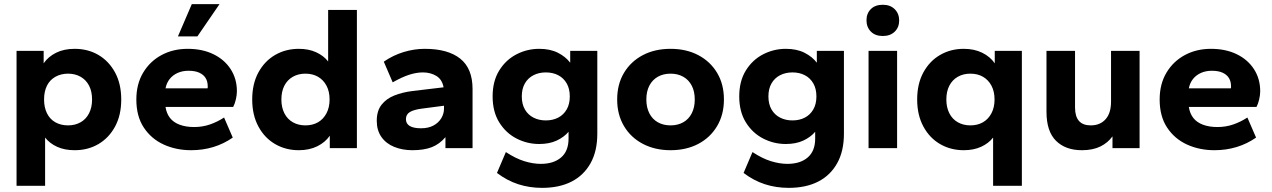

<svg xmlns="http://www.w3.org/2000/svg" viewBox="-20 -716 6148 928"><path d="M60 182V-470H191V-410Q213 -442 251 -461Q289 -480 341 -480Q405 -480 455.5 -450.5Q506 -421 536 -366Q566 -311 566 -235Q566 -159 536 -104Q506 -49 455.5 -19.5Q405 10 341 10Q292 10 256 -6.5Q220 -23 198 -51V182ZM309 -110Q343 -110 369.5 -125Q396 -140 410.5 -168.5Q425 -197 425 -235Q425 -274 410.5 -302Q396 -330 369.5 -345Q343 -360 309 -360Q275 -360 248 -345Q221 -330 207 -302Q193 -274 193 -235Q193 -197 207 -168.5Q221 -140 247.5 -125Q274 -110 309 -110Z M639 0ZM904 10Q831 10 771 -17.5Q711 -45 675 -99.5Q639 -154 639 -235Q639 -310 672 -365Q705 -420 761 -450Q817 -480 887 -480Q958 -480 1011.5 -454Q1065 -428 1095 -381.5Q1125 -335 1125 -275Q1125 -257 1120 -235.5Q1115 -214 1107 -199H780Q785 -167 802 -145.5Q819 -124 849 -113Q879 -102 918 -102Q959 -102 995 -114.5Q1031 -127 1063 -148L1105 -51Q1062 -21 1011.5 -5.5Q961 10 904 10ZM780 -289H983Q984 -291 984 -293Q984 -295 984 -299Q984 -322 974 -338.5Q964 -355 943.5 -364.5Q923 -374 891 -374Q862 -374 838.5 -363.5Q815 -353 800 -334Q785 -315 780 -289ZM840 -540 907 -696H1041L934 -540Z M1424 10Q1361 10 1310 -19.5Q1259 -49 1229 -104.5Q1199 -160 1199 -235Q1199 -311 1229 -366Q1259 -421 1310 -450.5Q1361 -480 1424 -480Q1472 -480 1508 -463.5Q1544 -447 1566 -419V-668H1705V0H1574V-60Q1552 -28 1513.5 -9Q1475 10 1424 10ZM1456 -110Q1491 -110 1517 -125Q1543 -140 1558 -168.5Q1573 -197 1573 -235Q1573 -274 1558 -302Q1543 -330 1517 -345Q1491 -360 1456 -360Q1422 -360 1395.5 -345Q1369 -330 1354.5 -302Q1340 -274 1340 -235Q1340 -197 1354.5 -168.5Q1369 -140 1395.5 -125Q1422 -110 1456 -110Z M1973 10Q1925 10 1885.5 -6Q1846 -22 1823.5 -54Q1801 -86 1801 -132Q1801 -180 1824 -209.5Q1847 -239 1886 -254.5Q1925 -270 1973 -276L2124 -294Q2117 -332 2089 -349Q2061 -366 2024 -366Q1993 -366 1958.5 -355Q1924 -344 1878 -318L1835 -418Q1880 -449 1931 -464.5Q1982 -480 2033 -480Q2145 -480 2204.5 -432.5Q2264 -385 2264 -286V0H2133V-53Q2104 -19 2066.5 -4.5Q2029 10 1973 10ZM2015 -96Q2050 -96 2074.5 -109Q2099 -122 2112.5 -144Q2126 -166 2126 -191V-205L2019 -191Q1980 -186 1961 -174.5Q1942 -163 1942 -140Q1942 -118 1960.5 -107Q1979 -96 2015 -96Z M2600 192Q2539 192 2485 174.5Q2431 157 2382 120L2425 19Q2472 50 2514 63Q2556 76 2594 76Q2656 76 2692 45Q2728 14 2728 -46V-79Q2706 -53 2670.5 -36.5Q2635 -20 2586 -20Q2528 -20 2476.5 -46.5Q2425 -73 2393 -124.5Q2361 -176 2361 -250Q2361 -324 2393 -375.5Q2425 -427 2476.5 -453.5Q2528 -480 2586 -480Q2639 -480 2676.5 -461Q2714 -442 2736 -413V-470H2867V-70Q2867 15 2834 73.5Q2801 132 2742 162Q2683 192 2600 192ZM2618 -134Q2652 -134 2678 -147.5Q2704 -161 2719 -187Q2734 -213 2734 -250Q2734 -287 2719 -313Q2704 -339 2678 -352.5Q2652 -366 2618 -366Q2585 -366 2558.5 -352.5Q2532 -339 2517 -313Q2502 -287 2502 -250Q2502 -213 2517 -187Q2532 -161 2558.5 -147.5Q2585 -134 2618 -134Z M3221 10Q3146 10 3087.5 -20.5Q3029 -51 2996 -106.5Q2963 -162 2963 -235Q2963 -309 2996 -364Q3029 -419 3087 -449.5Q3145 -480 3221 -480Q3297 -480 3355 -449.5Q3413 -419 3446 -364Q3479 -309 3479 -235Q3479 -162 3446 -106.5Q3413 -51 3355 -20.5Q3297 10 3221 10ZM3221 -110Q3256 -110 3282.5 -125Q3309 -140 3323.5 -168.5Q3338 -197 3338 -235Q3338 -274 3323.5 -302Q3309 -330 3282.5 -345Q3256 -360 3221 -360Q3186 -360 3159.5 -345Q3133 -330 3118.5 -302Q3104 -274 3104 -235Q3104 -197 3118.5 -168.5Q3133 -140 3159.5 -125Q3186 -110 3221 -110Z M3792 192Q3731 192 3677 174.5Q3623 157 3574 120L3617 19Q3664 50 3706 63Q3748 76 3786 76Q3848 76 3884 45Q3920 14 3920 -46V-79Q3898 -53 3862.5 -36.5Q3827 -20 3778 -20Q3720 -20 3668.5 -46.5Q3617 -73 3585 -124.5Q3553 -176 3553 -250Q3553 -324 3585 -375.5Q3617 -427 3668.5 -453.5Q3720 -480 3778 -480Q3831 -480 3868.5 -461Q3906 -442 3928 -413V-470H4059V-70Q4059 15 4026 73.5Q3993 132 3934 162Q3875 192 3792 192ZM3810 -134Q3844 -134 3870 -147.5Q3896 -161 3911 -187Q3926 -213 3926 -250Q3926 -287 3911 -313Q3896 -339 3870 -352.5Q3844 -366 3810 -366Q3777 -366 3750.5 -352.5Q3724 -339 3709 -313Q3694 -287 3694 -250Q3694 -213 3709 -187Q3724 -161 3750.5 -147.5Q3777 -134 3810 -134Z M4178 0V-470H4316V0ZM4247 -542Q4210 -542 4189 -563.5Q4168 -585 4168 -618Q4168 -651 4189 -672Q4210 -693 4247 -693Q4283 -693 4304.5 -671.5Q4326 -650 4326 -617Q4326 -584 4304.5 -563Q4283 -542 4247 -542Z M4780 182V-51Q4758 -23 4722 -6.5Q4686 10 4638 10Q4575 10 4524 -19.5Q4473 -49 4443 -104.5Q4413 -160 4413 -235Q4413 -311 4443 -366Q4473 -421 4524 -450.5Q4575 -480 4638 -480Q4689 -480 4727.5 -461Q4766 -442 4788 -410V-470H4919V182ZM4670 -110Q4705 -110 4731 -125Q4757 -140 4772 -168.5Q4787 -197 4787 -235Q4787 -274 4772 -302Q4757 -330 4731 -345Q4705 -360 4670 -360Q4636 -360 4609.5 -345Q4583 -330 4568.5 -302Q4554 -274 4554 -235Q4554 -197 4568.5 -168.5Q4583 -140 4609.5 -125Q4636 -110 4670 -110Z M5209 10Q5130 10 5084 -35.5Q5038 -81 5038 -176V-470H5176V-197Q5176 -153 5195 -131.5Q5214 -110 5252 -110Q5297 -110 5323.5 -139.5Q5350 -169 5350 -225V-470H5488V0H5357V-57Q5335 -26 5298.5 -8Q5262 10 5209 10Z M5850 10Q5777 10 5717 -17.5Q5657 -45 5621 -99.5Q5585 -154 5585 -235Q5585 -310 5618 -365Q5651 -420 5707 -450Q5763 -480 5833 -480Q5904 -480 5957.5 -454Q6011 -428 6041 -381.5Q6071 -335 6071 -275Q6071 -257 6066 -235.5Q6061 -214 6053 -199H5726Q5731 -167 5748 -145.5Q5765 -124 5795 -113Q5825 -102 5864 -102Q5905 -102 5941 -114.5Q5977 -127 6009 -148L6051 -51Q6008 -21 5957.5 -5.5Q5907 10 5850 10ZM5726 -289H5929Q5930 -291 5930 -293Q5930 -295 5930 -299Q5930 -322 5920 -338.5Q5910 -355 5889.5 -364.5Q5869 -374 5837 -374Q5808 -374 5784.5 -363.5Q5761 -353 5746 -334Q5731 -315 5726 -289Z"/></svg>

Font: Gantari
Style: Bold
Weight: 700
Designer: Anugrah Pasau
Foundry: Lafontype
Version: Version 1.000; ttfautohint (v1.6)